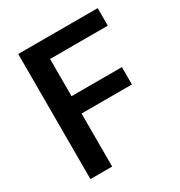

<svg xmlns="http://www.w3.org/2000/svg" viewBox="-168 -828 886 945"><g transform="rotate(-30 274.5 -355.5)"><path d="M481.9 -301.3H195.8V0H72.3V-710.9H523.9V-611.3H195.8V-399.9H481.9Z"/></g></svg>

Font: Roboto Medium
Style: Regular
Weight: 500
Designer: Google
Version: Version 2.134; 2016; ttfautohint (v1.6)